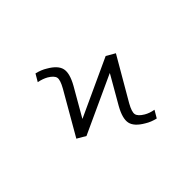

<svg xmlns="http://www.w3.org/2000/svg" viewBox="-174 -1008 1347 1347"><g transform="rotate(-45 500.0 -334.5)"><path d="M721.7 23.4 689.5 78.1Q643.6 67.4 609.4 45.9Q538.1 4.9 527.8 -43.5Q517.6 -91.8 562.5 -171.9L681.6 -378.9L680.7 -379.9L253.9 -183.6L190.4 -220.7L372.1 -536.1Q403.3 -591.8 398.4 -616.7Q393.6 -641.6 351.6 -667Q320.3 -684.6 279.3 -692.4L311.5 -747.1Q357.4 -736.3 391.6 -714.8Q462.9 -673.8 473.1 -625.5Q483.4 -577.1 438.5 -497.1L319.3 -290L320.3 -289.1L746.1 -485.4L810.5 -448.2L627.9 -133.8Q596.7 -78.1 602.1 -52.7Q607.4 -27.3 649.4 -2Q680.7 16.6 721.7 23.4Z"/></g></svg>

Font: GenEi Gothic M SemiLight
Style: Regular
Weight: 350
Designer: o_tamon (Modified); [Source Han Sans]
Ryoko NISHIZUKA  (kana & ideographs); Paul D. Hunt (Latin, Greek & Cyrillic); Wenl
Version: Version 1.1a;Original Version 1.004